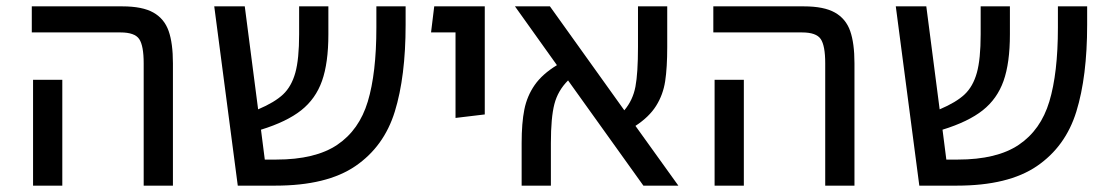

<svg xmlns="http://www.w3.org/2000/svg" viewBox="-20 -584 3500 604"><path d="M432 -385Q432 -440 418 -461Q404 -482 359 -482H80V-564H365Q428 -564 462.5 -544.5Q497 -525 510.5 -486.5Q524 -448 524 -385V0H432ZM84 -333H176V0H84Z M1256 -564V-506Q1256 -343 1222 -233Q1188 -123 1098 -61.5Q1008 0 846 0H728L654 -564H750L792 -240Q844 -262 870.5 -287Q897 -312 909 -355Q921 -398 921 -476V-564H1013V-476Q1013 -386 993 -329.5Q973 -273 927.5 -237Q882 -201 801 -176L813 -82H849Q972 -82 1041 -128.5Q1110 -175 1137 -264.5Q1164 -354 1164 -497V-564Z M1413 -482H1336L1346 -564H1505V-224L1413 -213Z M2004 0 1767 -331Q1735 -299 1724 -256.5Q1713 -214 1713 -134V0H1621V-134Q1621 -197 1629.5 -239.5Q1638 -282 1662 -316.5Q1686 -351 1732 -379L1600 -564H1710L1944 -237Q1971 -269 1979 -311.5Q1987 -354 1987 -436V-564H2079V-436Q2079 -371 2072.5 -328.5Q2066 -286 2044 -251Q2022 -216 1979 -188L2114 0Z M2576 -385Q2576 -440 2562 -461Q2548 -482 2503 -482H2224V-564H2509Q2572 -564 2606.5 -544.5Q2641 -525 2654.5 -486.5Q2668 -448 2668 -385V0H2576ZM2228 -333H2320V0H2228Z M3400 -564V-506Q3400 -343 3366 -233Q3332 -123 3242 -61.5Q3152 0 2990 0H2872L2798 -564H2894L2936 -240Q2988 -262 3014.5 -287Q3041 -312 3053 -355Q3065 -398 3065 -476V-564H3157V-476Q3157 -386 3137 -329.5Q3117 -273 3071.5 -237Q3026 -201 2945 -176L2957 -82H2993Q3116 -82 3185 -128.5Q3254 -175 3281 -264.5Q3308 -354 3308 -497V-564Z"/></svg>

Font: Fira GO
Style: Regular
Weight: 400
Designer: Carrois Corporate
Foundry: Carrois Corporate GbR
Version: Version 0.300